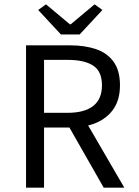

<svg xmlns="http://www.w3.org/2000/svg" viewBox="-20 -865 640 885"><path d="M100 0V-656H304Q371 -656 422.5 -638.5Q474 -621 503.5 -580.5Q533 -540 533 -472Q533 -406 503.5 -363Q474 -320 422.5 -298.5Q371 -277 304 -277H183V0ZM183 -345H292Q369 -345 409.5 -376.5Q450 -408 450 -472Q450 -536 409.5 -562.5Q369 -589 292 -589H183ZM287 -300 353 -344 553 0H458ZM261 -706 156 -819 192 -845 302 -753H306L416 -845L452 -819L347 -706Z"/></svg>

Font: Source Code Pro
Style: Regular
Weight: 400
Monospace: yes
Designer: Paul D. Hunt, Teo Tuominen
Foundry: Adobe Systems Incorporated
Version: Version 1.018;hotconv 1.0.116;makeotfexe 2.5.65601